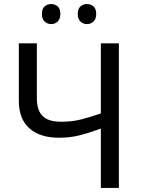

<svg xmlns="http://www.w3.org/2000/svg" viewBox="-20 -928 698 948"><path d="M567 0H478V-293Q423 -273 375.5 -260.5Q328 -248 271 -248Q177 -248 125 -294.5Q73 -341 73 -429V-714H162V-442Q162 -384 190 -355.5Q218 -327 282 -327Q336 -327 379.5 -338Q423 -349 478 -368V-714H567ZM187 -859Q187 -885 200.5 -896.5Q214 -908 233 -908Q251 -908 264.5 -896.5Q278 -885 278 -859Q278 -834 264.5 -821.5Q251 -809 233 -809Q214 -809 200.5 -821.5Q187 -834 187 -859ZM364 -859Q364 -885 377.5 -896.5Q391 -908 409 -908Q428 -908 441.5 -896.5Q455 -885 455 -859Q455 -834 441.5 -821.5Q428 -809 409 -809Q391 -809 377.5 -821.5Q364 -834 364 -859Z"/></svg>

Font: Noto Sans Display
Style: Regular
Weight: 400
Designer: Monotype Design Team
Foundry: Monotype Imaging Inc.
Version: Version 2.003